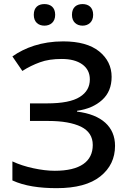

<svg xmlns="http://www.w3.org/2000/svg" viewBox="-20 -931 646 960"><path d="M148.9 -856.9C148.9 -820.3 172.4 -802.7 202.1 -802.7C231.4 -802.7 255.9 -820.3 255.9 -856.9C255.9 -895.5 231.4 -910.6 202.1 -910.6C172.4 -910.6 148.9 -895.5 148.9 -856.9ZM339.8 -856.9C339.8 -820.3 363.8 -802.7 393.1 -802.7C420.9 -802.7 445.8 -820.3 445.8 -856.9C445.8 -895.5 420.9 -910.6 393.1 -910.6C363.8 -910.6 339.8 -895.5 339.8 -856.9ZM538.1 -546.9C538.1 -598.1 517.1 -640.6 475.6 -674.3C434.1 -707.5 374 -724.1 295.9 -724.1C186.5 -724.1 103 -691.9 42 -648.9L91.8 -576.2C119.6 -594.2 148.9 -608.4 179.7 -619.6C210 -630.9 246.6 -636.2 289.1 -636.2C331.5 -636.2 365.7 -627.4 391.1 -609.4C416.5 -591.3 429.2 -565.9 429.2 -534.2C429.2 -496.6 412.6 -467.3 378.9 -446.3C345.2 -424.8 290.5 -414.1 215.8 -414.1H129.9V-326.2H222.2C291.5 -326.2 345.7 -316.4 385.3 -297.4C424.3 -277.8 443.8 -247.6 443.8 -206.1C443.8 -123.5 380.9 -77.1 253.9 -77.1C220.7 -77.1 185.1 -81.5 146.5 -89.8C107.9 -98.1 73.2 -109.4 42 -124V-28.8C102.1 -1 177.7 9.8 263.2 9.8C359.9 9.8 432.6 -9.8 481.9 -49.3C530.8 -88.4 555.2 -139.2 555.2 -202.1C555.2 -296.4 488.8 -357.9 365.2 -373V-377C417 -384.3 459 -402.3 490.7 -431.2C522.5 -460 538.1 -498.5 538.1 -546.9Z"/></svg>

Font: Noto Reveo Sans
Style: Regular
Weight: 500
Designer: Monotype Design Team
Foundry: Monotype Imaging Inc.
Version: Version 2.007